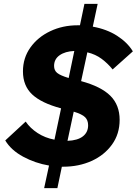

<svg xmlns="http://www.w3.org/2000/svg" viewBox="-20 -851 703 987"><path d="M7 -129 112 -226Q135 -192 173.5 -167Q212 -142 260 -133L294 -294Q193 -321 145.5 -365.5Q98 -410 98 -484Q98 -553 136 -606.5Q174 -660 238 -690.5Q302 -721 379 -721Q385 -721 391 -721L414 -831H482L457 -714Q529 -701 582 -667Q635 -633 663 -587L559 -494Q534 -525 502.5 -548.5Q471 -572 429 -582L397 -434Q500 -406 547.5 -358.5Q595 -311 595 -235Q595 -162 555.5 -107.5Q516 -53 450.5 -23.5Q385 6 305 6Q302 6 298 6L275 116H207L232 0Q161 -12 99 -45.5Q37 -79 7 -129ZM258 -512Q258 -489 274 -476Q290 -463 333 -450L362 -589Q315 -587 286.5 -567Q258 -547 258 -512ZM433 -207Q433 -233 417.5 -248.5Q402 -264 359 -277L327 -127Q379 -129 406 -150Q433 -171 433 -207Z"/></svg>

Font: Wix Madefor Text ExtraBold
Style: Italic
Weight: 800
Italic angle: -12°
Designer: Dalton Maag Ltd
Foundry: Dalton Maag Ltd
Version: Version 3.100